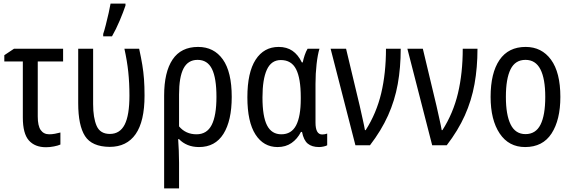

<svg xmlns="http://www.w3.org/2000/svg" viewBox="-20 -808 3189 1068"><path d="M331 -537V-466H190V-160Q190 -108 206.5 -84.5Q223 -61 254 -61Q269 -61 285.5 -64Q302 -67 316 -71V-4Q303 2 280 6.5Q257 11 236 11Q174 11 140.5 -27Q107 -65 107 -154V-466H4V-501L58 -537Z M590 9Q491 8 453 -51Q415 -110 415 -234V-537H498V-229Q498 -153 517.5 -108Q537 -63 591 -63Q647 -63 673.5 -115Q700 -167 700 -276Q700 -347 693.5 -408Q687 -469 672 -537H754Q765 -487 771.5 -447.5Q778 -408 781 -368Q784 -328 784 -276Q784 -133 734.5 -62Q685 9 590 9ZM554 -606V-619Q560 -636 568.5 -669.5Q577 -703 584.5 -736Q592 -769 595 -788H678V-777Q666 -741 645.5 -692.5Q625 -644 603 -606Z M1269 -269Q1269 -137 1223 -63.5Q1177 10 1087 10Q1052 10 1024 -1.5Q996 -13 976 -34H971Q973 -5 974.5 29.5Q976 64 976 98V240H893V-276Q893 -407 940 -477Q987 -547 1082 -547Q1170 -547 1219.5 -477.5Q1269 -408 1269 -269ZM1079 -475Q1026 -475 1001 -427.5Q976 -380 976 -282V-105Q1013 -61 1073 -61Q1131 -61 1157.5 -113Q1184 -165 1184 -269Q1184 -374 1159 -424.5Q1134 -475 1079 -475Z M1524 10Q1446 10 1401 -60Q1356 -130 1356 -267Q1356 -405 1402 -476Q1448 -547 1530 -547Q1575 -547 1606.5 -525.5Q1638 -504 1659 -461H1664Q1668 -481 1675 -501.5Q1682 -522 1691 -537H1757Q1747 -504 1741 -451.5Q1735 -399 1735 -342V-126Q1735 -60 1772 -60Q1787 -60 1800 -65V0Q1794 4 1780 7Q1766 10 1755 10Q1715 10 1692 -9Q1669 -28 1660 -74H1654Q1634 -35 1601.5 -12.5Q1569 10 1524 10ZM1545 -61Q1601 -61 1627 -110.5Q1653 -160 1653 -258V-267Q1653 -372 1627 -423Q1601 -474 1542 -474Q1489 -474 1464.5 -420.5Q1440 -367 1440 -266Q1440 -160 1465.5 -110.5Q1491 -61 1545 -61Z M1819 -537H1905L1981 -219Q1989 -182 1997.5 -145Q2006 -108 2010 -84H2014Q2074 -178 2100.5 -289.5Q2127 -401 2127 -537H2209Q2209 -432 2192.5 -340.5Q2176 -249 2138.5 -165.5Q2101 -82 2038 0H1957Z M2246 -537H2332L2408 -219Q2416 -182 2424.5 -145Q2433 -108 2437 -84H2441Q2501 -178 2527.5 -289.5Q2554 -401 2554 -537H2636Q2636 -432 2619.5 -340.5Q2603 -249 2565.5 -165.5Q2528 -82 2465 0H2384Z M3097 -269Q3097 -141 3048 -65.5Q2999 10 2901 10Q2810 10 2759.5 -65.5Q2709 -141 2709 -269Q2709 -402 2758.5 -474.5Q2808 -547 2904 -547Q2993 -547 3045 -476Q3097 -405 3097 -269ZM2794 -269Q2794 -169 2820.5 -115.5Q2847 -62 2903 -62Q2960 -62 2986.5 -114.5Q3013 -167 3013 -269Q3013 -370 2986 -422.5Q2959 -475 2903 -475Q2846 -475 2820 -422.5Q2794 -370 2794 -269Z"/></svg>

Font: Avrile Sans Condensed
Style: Regular
Weight: 400
Width: 3
Designer: Monotype Design Team
Foundry: Monotype Imaging Inc.
Version: Version 2.001;September 10, 2019;FontCreator 11.5.0.2425 64-